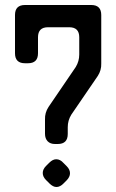

<svg xmlns="http://www.w3.org/2000/svg" viewBox="-20 -742 465 768"><path d="M160 -207Q160 -188 170.5 -177Q181 -166 200 -166H211Q251 -166 251 -206V-233Q251 -260 265 -283L371 -438Q386 -461 385 -488V-682Q385 -722 345 -722H80Q40 -722 40 -682V-529Q40 -489 80 -489H92Q132 -489 132 -529V-593Q132 -633 172 -633H257Q297 -633 297 -593V-524Q297 -497 283 -474L174 -314Q159 -291 160 -264ZM178 -8Q192 6 206 6Q220 6 234 -8L246 -20Q260 -34 260 -49Q260 -64 247 -77L234 -90Q221 -105 205 -105Q191 -105 177 -91L164 -78Q151 -65 151 -50Q151 -35 164 -22Z"/></svg>

Font: WDXL Lubrifont TC
Style: Regular
Weight: 400
Designer: [WDXL Lubrifont] Copyright 2020-2022 (c) NightFurySL2001, Skr-ZERO; [ZCOOL QingKe HuangYou] Copyright 2018-2022 (c) The 
Version: Version 2.001;hotconv 1.1.1;makeotfexe 2.6.0